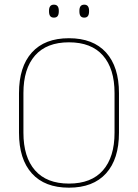

<svg xmlns="http://www.w3.org/2000/svg" viewBox="-20 -816 606 844"><path d="M283 9Q176.5 9 120 -53.8Q63.5 -116.5 63.5 -232.5V-406.5Q63.5 -522.5 120 -585.2Q176.5 -648 283 -648Q389.5 -648 446.2 -585.2Q503 -522.5 503 -406.5V-232.5Q503 -116.5 446.2 -53.8Q389.5 9 283 9ZM283 -9Q381.5 -9 432.5 -67.2Q483.5 -125.5 483.5 -232.5V-407Q483.5 -514 432.5 -572Q381.5 -630 283 -630Q185 -630 134 -572Q83 -514 83 -407V-232.5Q83 -125.5 134 -67.2Q185 -9 283 -9ZM217 -738.5Q206 -738.5 200.8 -745.2Q195.5 -752 195.5 -766V-769Q195.5 -782 200.8 -788.8Q206 -795.5 217 -795.5Q228 -795.5 233.2 -788.8Q238.5 -782 238.5 -769V-766Q238.5 -752 233.2 -745.2Q228 -738.5 217 -738.5ZM350.5 -738.5Q339.5 -738.5 334.2 -745.2Q329 -752 329 -766V-769Q329 -782 334.2 -788.8Q339.5 -795.5 350.5 -795.5Q361 -795.5 366.2 -788.8Q371.5 -782 371.5 -769V-766Q371.5 -752 366.2 -745.2Q361 -738.5 350.5 -738.5Z"/></svg>

Font: Anek Odia Medium Thin
Style: Regular
Weight: 250
Version: Version 1.003